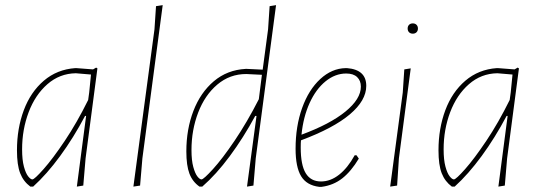

<svg xmlns="http://www.w3.org/2000/svg" viewBox="-20 -722 2102 747"><path d="M359 -456 313 -106 304 0 279 4 315 -271H311Q266 -186 214 -115Q162 -44 109 4H98Q71 -16 58.5 -48Q46 -80 46 -137Q46 -222 72.5 -293Q99 -364 150.5 -408Q202 -452 273 -457H277L342 -452L354 -459ZM323 -333 327 -362 334 -432 275 -437Q212 -436 164.5 -394.5Q117 -353 91.5 -285.5Q66 -218 66 -141Q66 -100 73 -74Q80 -48 89.5 -36Q99 -24 106 -24Q114 -24 149.5 -64Q185 -104 232 -174Q279 -244 323 -333Z M534 -106 525 0 499 4 581 -608 587 -698 613 -702Z M1054 -702 975 -106 966 0 941 4 978 -271H973Q927 -186 874 -114.5Q821 -43 767 4H756Q729 -15 717 -46.5Q705 -78 705 -133Q705 -219 732.5 -290.5Q760 -362 812 -406Q864 -450 936 -454H940L1002 -451L1023 -608L1029 -698ZM987 -336 999 -431 938 -434Q874 -434 825.5 -393Q777 -352 751 -284Q725 -216 725 -138Q725 -98 732 -72.5Q739 -47 748 -35.5Q757 -24 764 -24Q772 -24 808.5 -64Q845 -104 893 -175Q941 -246 987 -336Z M1367 -118 1376 -105Q1346 -55 1311.5 -28Q1277 -1 1231 5H1222Q1173 -1 1151.5 -36.5Q1130 -72 1130 -143Q1130 -231 1155.5 -302Q1181 -373 1226 -414.5Q1271 -456 1325 -457H1330Q1405 -451 1405 -388Q1405 -331 1341 -277Q1277 -223 1151 -176Q1150 -167 1150 -148Q1150 -80 1169.5 -48Q1189 -16 1229 -16Q1266 -16 1299.5 -42.5Q1333 -69 1360 -118ZM1153 -198Q1264 -239 1324 -288Q1384 -337 1384 -385Q1384 -408 1369.5 -422Q1355 -436 1327 -436Q1284 -436 1246.5 -405.5Q1209 -375 1184.5 -321Q1160 -267 1153 -198Z M1532 -106 1525 0 1498 4 1547 -362 1553 -452 1578 -456ZM1606 -611Q1606 -602 1600.5 -596.5Q1595 -591 1586 -591Q1577 -591 1571.5 -596.5Q1566 -602 1566 -611Q1566 -620 1571.5 -625.5Q1577 -631 1586 -631Q1595 -631 1600.5 -625.5Q1606 -620 1606 -611Z M1999 -456 1953 -106 1944 0 1919 4 1955 -271H1951Q1906 -186 1854 -115Q1802 -44 1749 4H1738Q1711 -16 1698.5 -48Q1686 -80 1686 -137Q1686 -222 1712.5 -293Q1739 -364 1790.5 -408Q1842 -452 1913 -457H1917L1982 -452L1994 -459ZM1963 -333 1967 -362 1974 -432 1915 -437Q1852 -436 1804.5 -394.5Q1757 -353 1731.5 -285.5Q1706 -218 1706 -141Q1706 -100 1713 -74Q1720 -48 1729.5 -36Q1739 -24 1746 -24Q1754 -24 1789.5 -64Q1825 -104 1872 -174Q1919 -244 1963 -333Z"/></svg>

Font: Luna Sans Thin
Style: Italic
Weight: 250
Italic angle: -7°
Designer: Juan Pablo del Peral
Foundry: Huerta Tipografica
Version: Version 2.001; ttfautohint (v1.5)